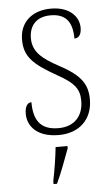

<svg xmlns="http://www.w3.org/2000/svg" viewBox="-54 -579 490 837"><g transform="rotate(-5 191.0 -160.5)"><path d="M188 10C277 10 336 -45 336 -133C336 -197 311 -239 217 -289C141 -330 103 -362 103 -421C103 -473 132 -513 197 -513C259 -513 292 -481 292 -403C312 -403 323 -419 323 -448C323 -496 283 -542 201 -542C117 -542 64 -493 64 -418C64 -344 100 -309 202 -251C281 -208 298 -178 298 -130C298 -65 260 -20 189 -20C108 -20 81 -67 81 -143C65 -143 52 -129 52 -94C52 -45 88 10 188 10ZM146 208V221H161C181 181 205 113 221 71V61H169C164 109 156 159 146 208Z"/></g></svg>

Font: Noto Serif Devanagari SemiCondensed ExtraLight
Style: Regular
Weight: 200
Width: 4
Designer: Universal Thirst, Indian Type Foundry and the Monotype Design Team
Foundry: Monotype Imaging Inc.
Version: Version 2.004